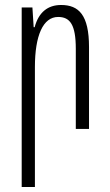

<svg xmlns="http://www.w3.org/2000/svg" viewBox="-20 -517 442 770"><path d="M67 233H120V-248C120 -375 153 -449 213 -449C261 -449 284 -418 284 -321V0H337V-328C337 -457 296 -497 225 -497C172 -497 135 -468 119 -408H115L110 -487H67Z"/></svg>

Font: Noto Sans Armenian ExtraCondensed Light
Style: Regular
Weight: 300
Width: 2
Designer: Monotype Design Team
Foundry: Monotype Imaging Inc.
Version: Version 2.008